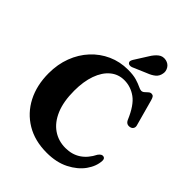

<svg xmlns="http://www.w3.org/2000/svg" viewBox="-262 -1060 1208 1208"><g transform="rotate(45 342.5 -456.0)"><path d="M659 -195.5Q656.5 -145 621.8 -96.2Q587 -47.5 524.2 -15.5Q461.5 16.5 375 16.5Q269 16.5 191.8 -29.8Q114.5 -76 72.2 -157.8Q30 -239.5 30 -346.5Q30 -426 55.5 -493.2Q81 -560.5 127 -610.2Q173 -660 234.5 -687.8Q296 -715.5 368 -715.5Q415 -715.5 444.8 -706.5Q474.5 -697.5 492 -688.8Q509.5 -680 520 -680Q531 -680 540.2 -688.2Q549.5 -696.5 558.8 -705Q568 -713.5 578.5 -713.5Q589.5 -713.5 595.5 -706.8Q601.5 -700 606.5 -682L655 -505.5Q658.5 -492 651.8 -481.5Q645 -471 631 -468.5Q602 -463 589.5 -492Q551 -583.5 503 -618Q455 -652.5 398 -652.5Q344.5 -652.5 304.8 -619.2Q265 -586 243.2 -525Q221.5 -464 221.5 -382Q221.5 -286 249.2 -220.5Q277 -155 325.8 -121.5Q374.5 -88 437.5 -88Q553.5 -88 610.5 -201.5Q620.5 -214.5 628.5 -218.2Q636.5 -222 644.5 -220Q659.5 -216.5 659 -195.5ZM399.5 -865.5Q418.5 -897.5 440.8 -914.8Q463 -932 492.5 -926Q519.5 -920 532.5 -898.2Q545.5 -876.5 540.5 -854Q536 -827.5 517 -811.5Q498 -795.5 466 -783.5L373.5 -744Q365 -741 356 -741.8Q347 -742.5 342 -749Q336.5 -755.5 338.5 -763.5Q340.5 -771.5 345.5 -780Z"/></g></svg>

Font: Fraunces 72pt S050
Style: Bold
Weight: 700
Version: Version 1.000; ttfautohint (v1.8.3)